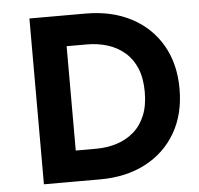

<svg xmlns="http://www.w3.org/2000/svg" viewBox="-49 -729 788 759"><g transform="rotate(-5 345.0 -350.0)"><path d="M95 -679V-21H232V-679ZM318 -21Q421 -21 498.5 -61.5Q576 -102 619 -176Q662 -250 662 -350Q662 -450 619 -524Q576 -598 498.5 -638.5Q421 -679 318 -679H181V-557H313Q356 -557 394.5 -545Q433 -533 462.5 -507.5Q492 -482 508 -443Q524 -404 524 -350Q524 -296 508 -257Q492 -218 462.5 -192.5Q433 -167 394.5 -155Q356 -143 313 -143H181V-21Z"/></g></svg>

Font: SpinnyJost
Style: Regular
Weight: 600
Version: Version 3.710